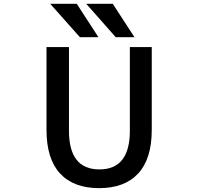

<svg xmlns="http://www.w3.org/2000/svg" viewBox="-20 -979 1040 1010"><path d="M342.8 -731.4V-291Q342.8 -87.9 502.9 -87.9Q663.1 -87.9 663.1 -291V-731.4H778.3V-295.9Q778.3 -143.6 707 -66.4Q635.7 10.7 501.5 10.7Q367.2 10.7 295.9 -66.4Q224.6 -143.6 224.6 -295.9V-731.4ZM573.2 -959 687.5 -783.2H588.9L433.6 -959ZM383.8 -959 498 -783.2H400.4L244.1 -959Z"/></svg>

Font: GenEi Gothic M SemiBold
Style: Regular
Weight: 500
Designer: o_tamon (Modified); [Source Han Sans]
Ryoko NISHIZUKA  (kana & ideographs); Paul D. Hunt (Latin, Greek & Cyrillic); Wenl
Version: Version 1.1a;Original Version 1.004